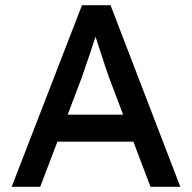

<svg xmlns="http://www.w3.org/2000/svg" viewBox="-20 -720 740 740"><path d="M326 -511 294 -418 135 0H25L296 -700H406L675 0H560L400 -422Q386 -462 364 -530Q357 -551 350.5 -571.5Q344 -592 337 -612L360 -613Q351 -588 326 -511ZM218 -278H503L520 -174H175Z"/></svg>

Font: Lexend
Style: Regular
Weight: 400
Designer: Thomas Jockin
Foundry: Lexend
Version: Version 1.000